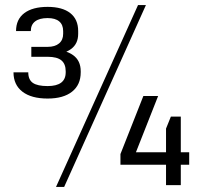

<svg xmlns="http://www.w3.org/2000/svg" viewBox="-20 -727 793 754"><path d="M167 -340Q103 -340 68 -367Q33 -394 33 -443H91Q91 -414 109 -401.5Q127 -389 167 -389Q238 -389 238 -443V-447Q238 -476 221 -490Q204 -504 167 -504H103V-543H167Q196 -543 212 -556.5Q228 -570 228 -594V-605Q228 -630 212.5 -643Q197 -656 167 -656Q135 -656 118 -643Q101 -630 101 -605H43Q43 -651 75.5 -675.5Q108 -700 167 -700Q225 -700 256 -675.5Q287 -651 287 -605V-594Q287 -555 259 -534.5Q231 -514 186 -514V-532Q237 -532 267 -510.5Q297 -489 297 -447V-443Q297 -394 263 -367Q229 -340 167 -340ZM522 -707H553L232 7H200ZM453 -122 543 -350H601L498 -89L474 -129H723V-80H453ZM632 -222 651 -269H690V0H632Z"/></svg>

Font: Pathway Extreme 8pt Thin 12pt Thin
Style: Regular
Weight: 250
Version: Version 1.001;gftools[0.9.26]